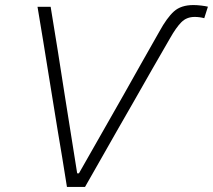

<svg xmlns="http://www.w3.org/2000/svg" viewBox="-20 -740 843 760"><path d="M245 0Q236 -54 226.5 -115Q216.5 -176 208 -225.5L171.5 -450.5Q162.5 -506.5 151 -577.5Q139.5 -648.5 128.5 -713H180.5Q194 -631 208.8 -538.8Q223.5 -446.5 236 -365L285.5 -54H292.5L469.5 -365Q502.5 -423.5 539 -488.5Q575.5 -553 611 -615.5Q640.5 -669.5 668.5 -694.8Q696.5 -720 745.5 -720Q760 -720 776.5 -718Q793 -716 803 -713.5L788.5 -668Q770 -673 750.5 -673Q718.5 -673 697.8 -652Q677 -631 653 -588.5Q618.5 -529 581.8 -465Q545 -401 510 -339Q474.5 -277 444 -224Q414.5 -172 381 -113.2Q347.5 -54.5 316.5 0Z"/></svg>

Font: Heraclito ExtraLight
Style: Italic
Weight: 200
Italic angle: -12°
Designer: Kostas Bartsokas (font) & Cristiano Sobral (main changes)
Foundry: Kostas Bartsokas (font) & Cristiano Sobral (main changes)
Version: Version 1.00;July 8, 2020;FontCreator 13.0.0.2655 64-bit